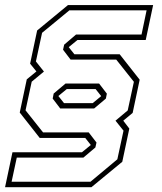

<svg xmlns="http://www.w3.org/2000/svg" viewBox="-40 -664 658 778"><path d="M-19.5 94.5 10.5 -47H292L328 -76.5L305.5 -105H121L40 -208L68.5 -342.5L107.5 -374.5L82 -406L110.5 -540.5L235.5 -643.5H580.5L550.5 -502H274L238.5 -473L261.5 -444H445L526 -341L497.5 -206.5L459.5 -175L484 -143L455.5 -8.5L330.5 94.5ZM7 72.5H326.5L435.5 -18.5L460.5 -134.5L428 -175L477.5 -216.5L502.5 -332.5L431 -422.5H246L215.5 -462.5L220 -483L268 -524H533.5L554 -622H241L130.5 -531L105.5 -415L138 -374L88.5 -333L63.5 -217L134.5 -127.5H319.5L351 -86.5L346.5 -66.5L298 -25.5H28ZM204 -224.5 173.5 -264.5 177.5 -285 225.5 -325.5H361.5L393 -284.5L389 -264.5L341.5 -224.5ZM219.5 -246H335.5L370 -274.5L347.5 -303H230.5L196.5 -275Z"/></svg>

Font: Tourney Expanded ExtraLight
Style: Italic
Weight: 200
Width: 7
Italic angle: -12°
Designer: Tyler Finck
Foundry: Etcetera Type Co
Version: Version 1.010; ttfautohint (v1.8.3)